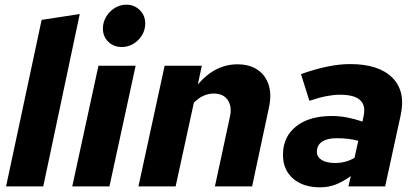

<svg xmlns="http://www.w3.org/2000/svg" viewBox="-20 -797 1782 821"><path d="M6 0 158 -712 321 -737 165 0Z M500 -596Q466 -596 443 -618.5Q420 -641 420 -675Q420 -702 434 -725.5Q448 -749 471 -763Q494 -777 520 -777Q554 -777 577.5 -754Q601 -731 601 -697Q601 -656 571 -626Q541 -596 500 -596ZM289 0 401 -516H560L448 0Z M572 0 684 -516H843L826 -436Q900 -522 995 -522Q1047 -522 1081.5 -498.5Q1116 -475 1129 -433.5Q1142 -392 1130 -337L1058 0H899L963 -297Q973 -341 954 -369Q935 -397 894 -397Q848 -397 809 -358L731 0Z M1349 4Q1276 4 1233 -33.5Q1190 -71 1190 -135Q1190 -212 1246 -256.5Q1302 -301 1399 -301Q1432 -301 1465.5 -294.5Q1499 -288 1530 -277L1535 -302Q1554 -392 1434 -392Q1408 -392 1376.5 -386Q1345 -380 1303 -366L1267 -480Q1387 -523 1477 -523Q1600 -523 1658 -464.5Q1716 -406 1693 -303L1627 0H1470L1480 -44Q1443 -18 1413 -7Q1383 4 1349 4ZM1413 -100Q1458 -100 1496 -122L1512 -195Q1471 -206 1420 -206Q1379 -206 1357 -191Q1335 -176 1335 -148Q1335 -126 1355.5 -113Q1376 -100 1413 -100Z"/></svg>

Font: Red Hat Text VF
Style: Italic
Weight: 400
Italic angle: -12°
Designer: Pentagram, MCKL
Foundry: Pentagram, MCKL
Version: Version 1.023